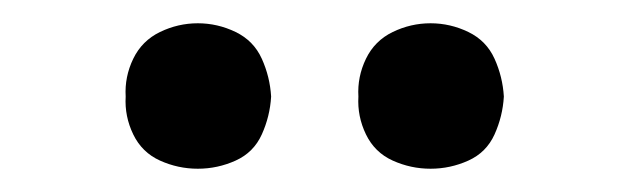

<svg xmlns="http://www.w3.org/2000/svg" viewBox="-20 -768 540 165"><path d="M150 -623Q133 -623 117.5 -630Q102 -637 94.5 -652.5Q87 -668 88 -685Q87 -702 94.5 -717.5Q102 -733 117.5 -740.5Q133 -748 150 -748Q167 -748 182.5 -740.5Q198 -733 205 -717.5Q212 -702 213 -685Q212 -668 205 -652.5Q198 -637 182.5 -630Q167 -623 150 -623ZM350 -623Q333 -623 317.5 -630Q302 -637 294.5 -652.5Q287 -668 288 -685Q287 -702 294.5 -717.5Q302 -733 317.5 -740.5Q333 -748 350 -748Q367 -748 382.5 -740.5Q398 -733 405 -717.5Q412 -702 413 -685Q412 -668 405 -652.5Q398 -637 382.5 -630Q367 -623 350 -623Z"/></svg>

Font: Iosevka SS01
Style: Regular
Weight: 400
Monospace: yes
Designer: Belleve Invis
Foundry: Belleve Invis
Version: 2.3.3; ttfautohint (v1.8.3)